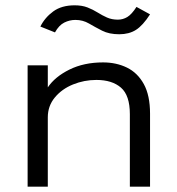

<svg xmlns="http://www.w3.org/2000/svg" viewBox="-20 -703 665 723"><path d="M84 0V-457H160V-374Q187 -414 241.5 -441Q296 -468 368 -468Q418 -468 458 -448.5Q498 -429 521.5 -386.5Q545 -344 545 -275V0H469V-273Q469 -344 435.5 -373Q402 -402 343 -402Q297 -402 255 -385Q213 -368 186.5 -336Q160 -304 160 -261V0ZM494 -677 545 -649Q518 -607 492 -590.5Q466 -574 429 -574Q391 -574 364.5 -587.5Q338 -601 315 -614.5Q292 -628 264 -628Q242 -628 222 -618Q202 -608 187 -581L132 -603Q149 -637 180.5 -660Q212 -683 261 -683Q289 -683 309.5 -675Q330 -667 347.5 -656Q365 -645 383 -637Q401 -629 424 -629Q443 -629 459.5 -639Q476 -649 494 -677Z"/></svg>

Font: Inconsolata Expanded Thin
Style: Regular
Weight: 100
Width: 7
Monospace: yes
Designer: Raph Levien, Cyreal, Brenton Simpson
Foundry: Raph Levien, Cyreal, Google
Version: Version 3.100; ttfautohint (v1.8.4.7-5d5b)